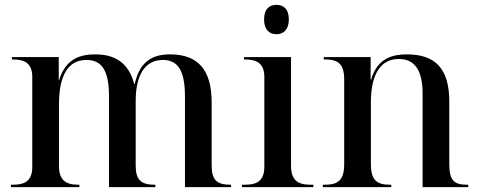

<svg xmlns="http://www.w3.org/2000/svg" viewBox="-20 -771 1976 791"><path d="M25 0H307V-10H302C251 -10 223 -29 223 -87V-341C223 -458 259 -524 336 -524C402 -524 429 -477 429 -373V0H620V-10H617C562 -10 539 -29 539 -89V-354C539 -459 575 -524 651 -524C715 -524 742 -477 742 -373V0H932V-10H929C874 -10 852 -29 852 -89V-349C852 -483 796 -547 681 -547C615 -547 557 -524 535 -425H533C509 -516 450 -547 372 -547C312 -547 251 -530 224 -442H222V-536H29V-526H34C85 -526 113 -508 113 -453V-84C113 -28 85 -10 34 -10H25Z M1119 -630C1147 -630 1170 -648 1170 -691C1170 -735 1147 -751 1119 -751C1090 -751 1068 -735 1068 -691C1068 -648 1090 -630 1119 -630ZM977 0H1271V-10H1258C1207 -10 1179 -29 1179 -87V-536H985V-526H990C1041 -526 1069 -508 1069 -453V-84C1069 -28 1041 -10 990 -10H977Z M1310 0H1592V-10H1586C1533 -10 1508 -28 1508 -95V-351C1508 -444 1536 -528 1623 -528C1695 -528 1721 -472 1721 -385V0H1909V-10H1904C1850 -10 1831 -28 1831 -96V-352C1831 -488 1774 -547 1656 -547C1603 -547 1535 -535 1509 -443H1507V-536H1314V-526H1321C1372 -526 1398 -508 1398 -444V-95C1398 -28 1372 -10 1319 -10H1310Z"/></svg>

Font: Noto Serif Display Medium
Style: Regular
Weight: 500
Designer: Monotype Design Team
Foundry: Monotype Imaging Inc.
Version: Version 2.009